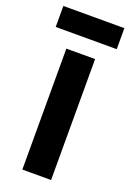

<svg xmlns="http://www.w3.org/2000/svg" viewBox="-156 -764 554 816"><g transform="rotate(20 121.0 -356.5)"><path d="M187 0H57V-547H187ZM259 -713V-618H-17V-713Z"/></g></svg>

Font: Noto Sans ExtraCondensed
Style: Bold
Weight: 700
Width: 2
Designer: Monotype Design Team
Foundry: Monotype Imaging Inc.
Version: Version 2.013; ttfautohint (v1.8.4.7-5d5b)